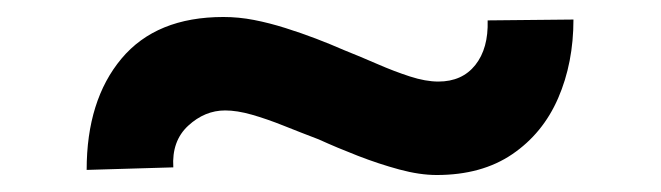

<svg xmlns="http://www.w3.org/2000/svg" viewBox="-20 -456 778 226"><path d="M494 -250Q474 -250 450 -256.5Q426 -263 401.5 -272.5Q377 -282 355 -292Q334 -300 314 -308Q294 -316 276.5 -321Q259 -326 245 -326Q221 -326 201.5 -308Q182 -290 184 -259L82 -256Q82 -338 123 -387Q164 -436 243 -436Q261 -436 279 -432.5Q297 -429 316 -423Q335 -417 352 -410.5Q369 -404 385 -397Q405 -389 424.5 -380.5Q444 -372 462.5 -366Q481 -360 496 -360Q524 -360 539.5 -379.5Q555 -399 554 -432L655 -433Q655 -382 637 -340.5Q619 -299 583 -274.5Q547 -250 494 -250Z"/></svg>

Font: Lexend Mega Medium
Style: Regular
Weight: 500
Version: Version 1.007